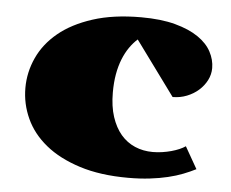

<svg xmlns="http://www.w3.org/2000/svg" viewBox="-42 -541 721 599"><g transform="rotate(5 318.0 -242.0)"><path d="M36.1 -242.2Q36.1 -291.5 56.9 -336.9Q77.6 -382.3 119.6 -417Q161.6 -451.7 225.8 -472.4Q290 -493.2 377 -493.2Q439.5 -493.2 483.9 -481.2Q528.3 -469.2 556.6 -449.7Q585 -430.2 598.1 -405.3Q611.3 -380.4 611.3 -354.5Q611.3 -334.5 602.1 -316.4Q592.8 -298.3 577.1 -284.4Q561.5 -270.5 540.5 -262.2Q519.5 -253.9 496.1 -253.9L372.1 -423.3Q358.4 -411.1 346.9 -394.5Q335.4 -377.9 326.9 -356.7Q318.4 -335.4 313.7 -309.3Q309.1 -283.2 309.1 -252Q309.1 -208.5 319.8 -175.8Q330.6 -143.1 349.1 -121.3Q367.7 -99.6 393.3 -88.6Q418.9 -77.6 449.2 -77.6Q463.9 -77.6 478.8 -79.8Q493.7 -82 507.1 -85.7Q520.5 -89.4 531.7 -94.2Q543 -99.1 550.8 -104.5L589.8 -36.1Q571.8 -26.9 550.5 -18.6Q529.3 -10.3 503.7 -4.2Q478 2 447.3 5.6Q416.5 9.3 379.9 9.3Q292 9.3 227.3 -11.5Q162.6 -32.2 120.1 -66.9Q77.6 -101.6 56.9 -147Q36.1 -192.4 36.1 -242.2Z"/></g></svg>

Font: Poller One
Style: Regular
Weight: 400
Designer: Yvonne Schttler
Foundry: Yvonne Schttler
Version: Version 1.002